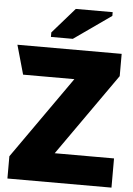

<svg xmlns="http://www.w3.org/2000/svg" viewBox="-61 -976 709 1022"><g transform="rotate(5 293.5 -465.5)"><path d="M574 0V-156H257L566 -595V-714H9L53 -558H327L18 -119V0ZM183 -795V-771H300L499 -911V-931H302Z"/></g></svg>

Font: Frost ExtraBold
Style: Regular
Weight: 800
Designer: Lee Frost
Foundry: Lee Frost for Ice Communication Norge AS
Version: Version 2.011;hotconv 1.0.107;makeotfexe 2.5.65593